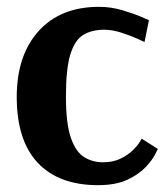

<svg xmlns="http://www.w3.org/2000/svg" viewBox="-20 -531 486 562"><path d="M267 11Q152 11 90.5 -54.5Q29 -120 29 -247Q29 -369 93 -440Q157 -511 270 -511Q305 -511 338.5 -501Q372 -491 394 -481.5Q416 -472 416 -472L403 -408Q403 -408 383.5 -417Q364 -426 336.5 -435Q309 -444 285 -444Q249 -444 224 -429Q199 -414 186 -372Q173 -330 173 -249Q173 -169 187.5 -127.5Q202 -86 226.5 -71Q251 -56 281 -56Q311 -56 332.5 -66.5Q354 -77 368 -90.5Q382 -104 388.5 -114.5Q395 -125 395 -125L442 -95Q442 -95 434 -79Q426 -63 406.5 -42Q387 -21 353 -5Q319 11 267 11Z"/></svg>

Font: Arsenal SC
Style: Bold
Weight: 700
Designer: Andrij Shevchenko
Foundry: Stairsfor
Version: Version 2.001; ttfautohint (v1.8.4.7-5d5b)